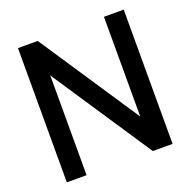

<svg xmlns="http://www.w3.org/2000/svg" viewBox="-132 -879 999 1008"><g transform="rotate(-20 368.0 -375.0)"><path d="M183.1 -750 553.2 -192.9V-750H663.6V0H553.2L183.1 -557.1V0H72.8V-750Z"/></g></svg>

Font: Manrope3 Semibold
Style: Regular
Weight: 600
Width: 4
Designer: Mikhail Sharanda
Foundry: Mikhail Sharanda
Version: Version 3.000;PS 003.000;hotconv 1.0.88;makeotf.lib2.5.64775